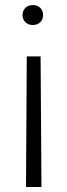

<svg xmlns="http://www.w3.org/2000/svg" viewBox="-20 -558 261 753"><path d="M85 -336.9H139.2L142.6 175.3H82ZM148.9 -499Q148.9 -482.4 138.2 -471.2Q127.4 -460 108.9 -460Q90.3 -460 79.3 -471.2Q68.4 -482.4 68.4 -499Q68.4 -515.6 79.3 -526.9Q90.3 -538.1 108.9 -538.1Q127.4 -538.1 138.2 -526.9Q148.9 -515.6 148.9 -499Z"/></svg>

Font: Roboto Light
Style: Regular
Weight: 300
Designer: Google
Version: Version 2.134; 2016; ttfautohint (v1.6)